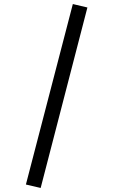

<svg xmlns="http://www.w3.org/2000/svg" viewBox="-20 -826 560 949"><path d="M412 -789 181 103 108 86 340 -806Z"/></svg>

Font: FiraSans
Style: Regular
Weight: 350
Designer: Carrois Corporate & Edenspiekermann AG
Foundry: Carrois Corporate GbR & Edenspiekermann AG
Version: Version 3.106;PS 003.106;hotconv 1.0.70;makeotf.lib2.5.58329